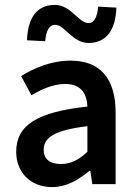

<svg xmlns="http://www.w3.org/2000/svg" viewBox="-20 -750 556 782"><path d="M46 -132C46 -46 106 12 192 12C250 12 298 -16 344 -54H348L356 0H451V-290C451 -428 390 -503 268 -503C190 -503 120 -474 66 -440L108 -362C152 -388 198 -408 246 -408C312 -408 334 -366 336 -316C134 -294 46 -242 46 -132ZM90 -586 164 -582C168 -625 180 -649 205 -649C244 -649 274 -575 341 -575C414 -575 451 -629 454 -719L380 -723C376 -681 364 -656 340 -656C300 -656 270 -730 203 -730C130 -730 93 -677 90 -586ZM336 -236V-132C300 -98 268 -82 228 -82C188 -82 158 -98 158 -140C158 -190 202 -220 336 -236Z"/></svg>

Font: DAIFUKU Sans Semibold
Style: Regular
Weight: 600
Designer: Original font ‘Source Sans 3’ : Paul D. Hunt
Foundry: Daifuku
Version: Version 1.000